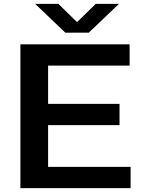

<svg xmlns="http://www.w3.org/2000/svg" viewBox="-20 -968 740 988"><path d="M227.5 -109.5H652V0H85V-740H647V-630.5H227.5V-433.5H595V-324H227.5ZM472.5 -948H592L437 -800H316L161 -948H280.5L376.5 -854Z"/></svg>

Font: Encode Sans Expanded SemiBold
Style: Regular
Weight: 600
Width: 7
Designer: Multiple Designers
Foundry: Impallari Type
Version: Version 2.000